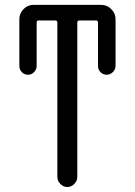

<svg xmlns="http://www.w3.org/2000/svg" viewBox="-20 -750 540 770"><path d="M57.6 -485.4V-672.9Q57.6 -696.3 74.2 -713.4Q90.8 -730.5 114.3 -730.5H385.7Q409.2 -730.5 426.3 -713.4Q443.4 -696.3 443.4 -672.9V-485.4Q443.4 -471.7 432.6 -460.9Q421.9 -450.2 407.7 -450.2Q393.6 -450.2 383.3 -460.4Q373 -470.7 373 -485.4V-659.2Q373 -668 365.2 -668H298.8Q290 -668 290 -659.2V-40Q290 -24.4 277.8 -12.2Q265.6 0 250 0Q234.4 0 222.2 -12.2Q210 -24.4 210 -40V-659.2Q210 -668 202.1 -668H135.7Q127 -668 127 -659.2V-485.4Q127 -471.7 116.7 -460.9Q106.4 -450.2 92.3 -450.2Q78.1 -450.2 67.9 -460.4Q57.6 -470.7 57.6 -485.4Z"/></svg>

Font: Rounded Mgen+ 1mn regular
Style: Regular
Weight: 400
Designer: [Source Han Sans]
Ryoko NISHIZUKA  (kana & ideographs); Paul D. Hunt (Latin, Greek & Cyrillic); Wenlong ZHANG  (bopomofo
Version: Version 1.059.20150602